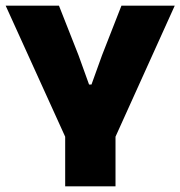

<svg xmlns="http://www.w3.org/2000/svg" viewBox="-20 -659 638 679"><path d="M218 -159 0 -639H188.5L257.5 -464L295 -360H303.5L341 -464L409.5 -639H598L381 -159ZM210.5 0V-320H388.5V0Z"/></svg>

Font: Anek Tamil ExtraBold
Style: Regular
Weight: 800
Designer: Aadarsh Rajan (Tamil), Yesha Goshar (Latin)
Foundry: Ek Type
Version: Version 1.003